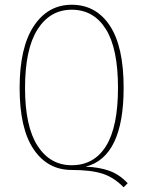

<svg xmlns="http://www.w3.org/2000/svg" viewBox="-20 -711 605 812"><path d="M341.8 -5.9Q397.9 -4.4 441.4 11Q484.9 26.4 520 64L502.9 81.1Q461.4 38.6 412.6 23.2Q363.8 7.8 283.2 7.8Q181.2 7.8 122.1 -79.8Q63 -167.5 63 -338.9Q63 -510.3 122.8 -600.6Q182.6 -690.9 283.2 -690.9Q385.7 -690.9 444.3 -602.8Q502.9 -514.6 502.9 -339.8Q502.9 -46.9 341.8 -5.9ZM85.9 -338.9Q85.9 -176.3 138.9 -94.2Q191.9 -12.2 283.2 -12.2Q377.9 -12.2 428.5 -93.5Q479 -174.8 479 -339.8Q479 -506.3 427.5 -588.1Q376 -669.9 283.2 -669.9Q191.9 -669.9 138.9 -586.9Q85.9 -503.9 85.9 -338.9Z"/></svg>

Font: Fira Sans Compressed Thin
Style: Regular
Weight: 100
Width: 1
Designer: Carrois Corporate & Edenspiekermann AG
Foundry: Carrois Corporate GbR & Edenspiekermann AG
Version: Version 4.203;PS 004.203;hotconv 1.0.88;makeotf.lib2.5.64775